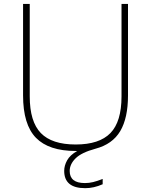

<svg xmlns="http://www.w3.org/2000/svg" viewBox="-20 -760 770 978"><path d="M414 198.5Q307 198.5 307 110.5Q307 83.5 322 56.5Q337 29.5 373.5 9H365.5Q228.5 9 163 -58.2Q97.5 -125.5 97.5 -274V-740H131.5V-269Q131.5 -140.5 188 -82.2Q244.5 -24 365.5 -24Q486 -24 542.5 -82.2Q599 -140.5 599 -269V-740H632V-274Q632 -159 592.5 -92.2Q553 -25.5 466.5 -2.5Q394.5 17 364.8 46.8Q335 76.5 335 111Q335 172.5 412.5 172.5Q433.5 172.5 454.2 167.5Q475 162.5 503 151.5V178.5Q458 198.5 414 198.5Z"/></svg>

Font: Encode Sans Semi Expanded Thin
Style: Regular
Weight: 100
Width: 6
Designer: Multiple Designers
Foundry: Impallari Type
Version: Version 3.000; ttfautohint (v1.8.3) -l 8 -r 50 -G 200 -x 14 